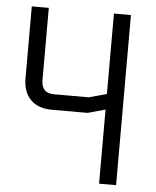

<svg xmlns="http://www.w3.org/2000/svg" viewBox="-51 -744 639 787"><g transform="rotate(5 268.5 -350.0)"><path d="M386 -700H456V0H386V-305L314 -285H168Q110 -285 79 -316.5Q48 -348 48 -405V-700H118V-403Q118 -349 170 -349H313L386 -369Z"/></g></svg>

Font: Strong
Style: Regular
Weight: 400
Designer: Roman Shchyukin (Gaslight Type Foundry)
Foundry: Cyreal (www.cyreal.org)
Version: Version 1.001